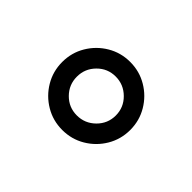

<svg xmlns="http://www.w3.org/2000/svg" viewBox="-65 -518 569 569"><g transform="rotate(-45 220.0 -233.5)"><path d="M77.6 -233.4Q77.6 -272.5 96.9 -304.9Q116.2 -337.4 148.7 -356.7Q181.2 -376 220.2 -376Q259.3 -376 291.7 -356.7Q324.2 -337.4 343.5 -304.9Q362.8 -272.5 362.8 -233.4Q362.8 -194.3 343.5 -161.9Q324.2 -129.4 291.7 -110.1Q259.3 -90.8 220.2 -90.8Q181.2 -90.8 148.7 -110.1Q116.2 -129.4 96.9 -161.9Q77.6 -194.3 77.6 -233.4ZM138.7 -233.4Q138.7 -199.7 162.6 -175.5Q186.5 -151.4 220.2 -151.4Q253.9 -151.4 277.8 -175.5Q301.8 -199.7 301.8 -233.4Q301.8 -267.1 277.8 -290.8Q253.9 -314.5 220.2 -314.5Q186.5 -314.5 162.6 -290.8Q138.7 -267.1 138.7 -233.4Z"/></g></svg>

Font: Vazir Light FD-WOL-UI
Style: Light-FD-WOL-UI
Weight: 300
Designer: Saber Rastikerdar
Foundry: Saber Rastikerdar
Version: Version 30.0.0